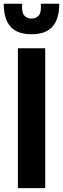

<svg xmlns="http://www.w3.org/2000/svg" viewBox="-22 -978 328 998"><path d="M71 0V-727H213V0ZM142 -800Q67.5 -800 32.5 -839.8Q-2.5 -879.5 -2.5 -958.5H93.5Q89.5 -916 103 -898.8Q116.5 -881.5 142 -881.5Q167 -881.5 180.5 -898.8Q194 -916 190 -958.5H286Q286 -879.5 251 -839.8Q216 -800 142 -800Z"/></svg>

Font: Spline Sans SemiBold
Style: Regular
Weight: 600
Designer: Eben Sorkin, Mirko Velimirovic
Foundry: Sorkin Type
Version: Version 1.000; ttfautohint (v1.8.3)